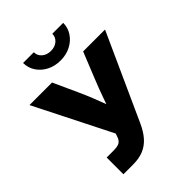

<svg xmlns="http://www.w3.org/2000/svg" viewBox="-261 -1077 1211 1211"><g transform="rotate(-45 344.0 -472.0)"><path d="M117.2 0V-149.4H178.2Q216.3 -149.4 232.4 -159.7Q248.5 -169.9 255.9 -190.9L264.6 -215.8L6.8 -727.5H208L283.7 -561.5Q304.2 -516.6 321.3 -473.1Q338.4 -429.7 353.8 -388.4Q369.1 -347.2 383.8 -307.6H325.2Q345.7 -365.7 368.2 -429.4Q390.6 -493.2 418.5 -561.5L485.4 -727.5H680.7L418.5 -149.4Q395.5 -99.1 366 -65.9Q336.4 -32.7 296.9 -16.4Q257.3 0 203.6 0ZM344.7 -787.1Q293.9 -787.1 253.4 -808.1Q212.9 -829.1 189.5 -864.7Q166 -900.4 166 -943.8H261.7Q261.7 -913.1 285.2 -893.1Q308.6 -873 344.7 -873Q380.4 -873 403.6 -893.1Q426.8 -913.1 426.8 -943.8H523.9Q523.9 -900.4 500.2 -864.7Q476.6 -829.1 436.3 -808.1Q396 -787.1 344.7 -787.1Z"/></g></svg>

Font: Inter 28pt ExtraBold
Style: Regular
Weight: 800
Designer: Rasmus Andersson
Foundry: rsms
Version: Version 4.001;git-66647c0bb